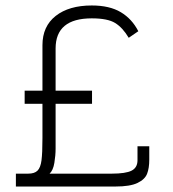

<svg xmlns="http://www.w3.org/2000/svg" viewBox="-20 -681 633 701"><path d="M525 -147V-98Q525 -67 517 -46.5Q509 -26 482 -13Q455 0 401 0H38V-47H83Q106 -47 117 -58Q128 -69 131.5 -95.5Q135 -122 135 -177V-302H70V-350H135V-516Q135 -585 183.5 -623Q232 -661 315 -661Q380 -661 421 -636.5Q462 -612 485 -567L450 -543Q428 -580 400.5 -597Q373 -614 315 -614Q183 -614 183 -504V-350H316V-302H183V-138Q183 -114 178.5 -86.5Q174 -59 161 -47H388Q439 -47 460.5 -58Q482 -69 482 -96V-147Z"/></svg>

Font: Josefin Sans Light
Style: Regular
Weight: 300
Designer: Santiago Orozco
Foundry: Typemade
Version: Version 2.000